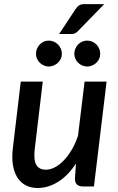

<svg xmlns="http://www.w3.org/2000/svg" viewBox="-20 -907 576 934"><path d="M37 0ZM188 -510 149.5 -186Q142.5 -131.5 155.8 -106.5Q169 -81.5 203.5 -81.5Q224.5 -81.5 247 -93.2Q269.5 -105 290.2 -126.5Q311 -148 329 -178.5Q347 -209 359.5 -246.5L391.5 -510H498.5L437 0H383.5Q344.5 0 344.5 -38L349.5 -111.5Q310.5 -52 262.2 -22.2Q214 7.5 163 7.5Q131 7.5 106 -5.2Q81 -18 65 -42.8Q49 -67.5 43 -103.5Q37 -139.5 42.5 -186L81 -510ZM487 -887 361 -757.5Q352.5 -748.5 345.2 -745Q338 -741.5 326.5 -741.5H267.5L347.5 -862.5Q355.5 -875 364.8 -881Q374 -887 391 -887ZM281 -645.5Q281 -632.5 275.8 -621.2Q270.5 -610 261.8 -601.8Q253 -593.5 241.5 -588.5Q230 -583.5 217 -583.5Q204.5 -583.5 193.2 -588.5Q182 -593.5 173.5 -601.8Q165 -610 160 -621.2Q155 -632.5 155 -645.5Q155 -658.5 160 -670.2Q165 -682 173.5 -690.8Q182 -699.5 193.2 -704.5Q204.5 -709.5 217 -709.5Q230 -709.5 241.5 -704.5Q253 -699.5 261.8 -690.8Q270.5 -682 275.8 -670.2Q281 -658.5 281 -645.5ZM467.5 -645.5Q467.5 -632.5 462.5 -621.2Q457.5 -610 448.8 -601.8Q440 -593.5 428.5 -588.5Q417 -583.5 404 -583.5Q391 -583.5 379.8 -588.5Q368.5 -593.5 360 -601.8Q351.5 -610 346.5 -621.2Q341.5 -632.5 341.5 -645.5Q341.5 -658.5 346.5 -670.2Q351.5 -682 360 -690.8Q368.5 -699.5 379.8 -704.5Q391 -709.5 404 -709.5Q417 -709.5 428.5 -704.5Q440 -699.5 448.8 -690.8Q457.5 -682 462.5 -670.2Q467.5 -658.5 467.5 -645.5Z"/></svg>

Font: Lato Semibold
Style: Italic
Weight: 600
Italic angle: -7°
Designer: Lukasz Dziedzic
Foundry: tyPoland Lukasz Dziedzic
Version: Version 2.006; 2014-01-15